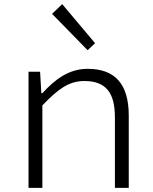

<svg xmlns="http://www.w3.org/2000/svg" viewBox="-20 -909 740 929"><path d="M232 -842 404 -666 440 -700 281 -889ZM118 -562V0H185V-399C261 -478 313 -517 388 -517C493 -517 536 -460 536 -341V0H603V-349C603 -501 538 -576 404 -576C314 -576 247 -526 185 -458H180L174 -562Z"/></svg>

Font: Kawkab Mono Light
Style: Regular
Weight: 300
Monospace: yes
Designer: Abdullah Arif
Foundry: Abdullah Arif
Version: Version 1.000;PS 000.500;hotconv 1.0.88;makeotf.lib2.5.64775